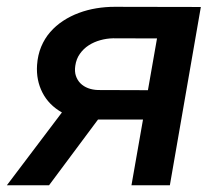

<svg xmlns="http://www.w3.org/2000/svg" viewBox="-39 -549 645 569"><path d="M556.2 -528.3 464.4 0H350.6L384.8 -194.8H251.5L106.4 0H-18.6L144.5 -215.8Q105.5 -237.8 86.7 -274.7Q67.9 -311.5 70.8 -356Q72.8 -385.7 83 -410.4Q93.3 -435.1 109.9 -454.1Q126.5 -473.1 148.2 -487.3Q169.9 -501.5 194.8 -510.7Q219.7 -520 246.6 -524.4Q273.4 -528.8 300.3 -528.8ZM184.1 -354Q181.6 -336.9 186 -324Q190.4 -311 199.5 -302Q208.5 -293 221.9 -287.8Q235.4 -282.7 251.5 -282.2L399.4 -281.7L426.3 -435.1L295.9 -435.5Q276.9 -435.1 258.3 -429.9Q239.7 -424.8 224.1 -414.8Q208.5 -404.8 197.8 -389.6Q187 -374.5 184.1 -354Z"/></svg>

Font: Roboto Mono Medium
Style: Italic
Weight: 500
Designer: Google
Version: Version 2.000985; 2015; ttfautohint (v1.3)